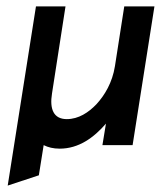

<svg xmlns="http://www.w3.org/2000/svg" viewBox="-20 -452 501 598"><path d="M4 126 101 94 116 0C130 7 146 11 166 11C225 11 272 -23 310 -67L299 0H393L461 -432H367L338 -246C330 -195 306 -155 280 -127C256 -102 225 -81 188 -81C147 -81 134 -112 142 -161L184 -432H92Z"/></svg>

Font: Charger Sport
Style: BdNrwObl
Weight: 700
Designer: Jasper
Foundry: Cannot Into Space Fonts
Version: Version 1.1